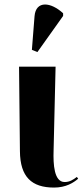

<svg xmlns="http://www.w3.org/2000/svg" viewBox="-20 -837 374 867"><path d="M149 -602 265 -765V-777C210 -828 142 -836 136 -764L124 -612ZM224 10C278 10 312 -12 333 -30L327 -38C310 -25 294 -15 272 -15C224 -15 220 -95 222 -157L231 -536H66L70 -154C71 -38 123 10 224 10Z"/></svg>

Font: Noto Serif Display Condensed ExtraBold
Style: Regular
Weight: 800
Width: 3
Designer: Monotype Design Team
Foundry: Monotype Imaging Inc.
Version: Version 2.009